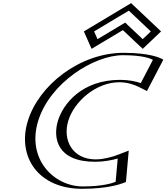

<svg xmlns="http://www.w3.org/2000/svg" viewBox="-20 -1172 1047 1207"><path d="M746.6 -25 763.2 -210C763.2 -210 678 -170 582 -170C393 -170 350.3 -302 384.3 -413C417.9 -523 541.3 -655 730.3 -655C826.3 -655 887 -615 887 -615L983.6 -800C983.6 -800 936.8 -840 757.8 -840C523.8 -840 252.1 -648 179.7 -411C107.5 -175 263.4 15 496.4 15C675.4 15 746.6 -25 746.6 -25ZM529.4 -976 569.6 -885 756.8 -997 875.6 -885 971.4 -976 799.9 -1138ZM732 -32.9C706.6 -22.7 635.5 0 501 0C275.6 0 125.4 -184.3 194.7 -411C264.3 -638.8 526.9 -825 753.2 -825C888.3 -825 945.8 -801.8 964.1 -792.1L883 -636.7C857.8 -649.2 806.3 -670 734.8 -670C537.4 -670 405.2 -530.5 369.3 -413C333.1 -294.6 379.9 -155 577.4 -155C649.1 -155 715 -176.5 745.9 -188.3ZM549.5 -972.9 794.2 -1119.4 949.4 -972.9 878.8 -905.9 762.5 -1015.6 579.1 -905.9ZM732 -32.9 745.9 -188.3C715 -176.5 649.1 -155 577.4 -155C379.9 -155 333.1 -294.6 369.3 -413C405.2 -530.5 537.4 -670 734.8 -670C806.3 -670 857.8 -649.2 883 -636.7L964.1 -792.1C945.8 -801.8 888.3 -825 753.2 -825C526.9 -825 264.3 -638.8 194.7 -411C125.4 -184.3 275.6 0 501 0C635.5 0 706.6 -22.7 732 -32.9ZM549.5 -972.9 579.1 -905.9 762.5 -1015.6 878.8 -905.9 949.4 -972.9 794.2 -1119.4ZM746.6 -24.3 734.1 -19.3C706 -8 632.6 15 496.4 15C263.4 15 107.5 -175 179.7 -411C252.1 -648 523.8 -840 757.8 -840C894.6 -840 954.3 -816.5 974.5 -805.7L983.9 -800.7L887.4 -615.6L872.8 -622.9C848.7 -634.9 798.8 -655 730.3 -655C541.3 -655 417.9 -523 384.3 -413C350.3 -302 393 -170 582 -170C650.7 -170 714.6 -190.8 744.2 -202.1L763.1 -209.4ZM529.4 -976 799.9 -1138 971.4 -976 875.6 -885 756.8 -997 569.6 -885ZM706.9 -29.1C686.9 -20.9 625.9 0 501 0C318.4 0 146.7 -172.3 219.7 -411C293 -650.8 569.8 -825 753.2 -825C878.7 -825 926.9 -803.8 941.3 -795.9L865 -649.6C833.7 -660 791.6 -670 734.8 -670C494.9 -670 376.7 -519.1 344.3 -413C311.5 -305.9 337.4 -155 577.4 -155C634.4 -155 684.3 -165.5 720 -175.4ZM571.6 -974.4 789.9 -1105.1 928.2 -974.4 877.1 -925.9 766.9 -1029.9 593 -925.9ZM771.7 -28.1 789.3 -225.2 718.7 -198.2C689.5 -187 632.6 -170 582 -170C435.6 -170 371.9 -290.7 409.3 -413C446.4 -534.3 583.8 -655 730.3 -655C781 -655 825.9 -638.7 849.7 -626.8L903.9 -599.8L1006.7 -796.9L998 -801.6C974.9 -813.9 906.3 -840 757.8 -840C480.8 -840 223.4 -636 154.7 -411C86.2 -187 220.5 15 496.4 15C644.1 15 728.2 -10.6 760.1 -23.4ZM507.3 -974.5 555.6 -865 752.4 -982.7 877.3 -865 992.6 -974.5 804.3 -1152.3Z"/></svg>

Font: Hussar Outliner
Style: Obl
Weight: 700
Foundry: Cannot Into Space Fonts
Version: Version 0.92